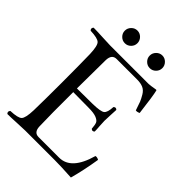

<svg xmlns="http://www.w3.org/2000/svg" viewBox="-232 -915 1030 1030"><g transform="rotate(45 283.5 -400.0)"><path d="M347.7 -723.1Q333.5 -737.3 333.5 -756.8Q333.5 -776.4 347.7 -790.8Q361.8 -805.2 381.3 -805.2Q400.9 -805.2 415 -790.8Q429.2 -776.4 429.2 -756.8Q429.2 -737.3 415 -723.1Q400.9 -709 381.3 -709Q361.8 -709 347.7 -723.1ZM158.7 -723.1Q144.5 -737.3 144.5 -756.8Q144.5 -776.4 158.7 -790.8Q172.9 -805.2 192.4 -805.2Q211.9 -805.2 226.1 -790.8Q240.2 -776.4 240.2 -756.8Q240.2 -737.3 226.1 -723.1Q211.9 -709 192.4 -709Q172.9 -709 158.7 -723.1ZM298.8 -356.9Q359.9 -357.9 374.5 -369.4Q389.2 -380.9 391.1 -423.8Q402.3 -435.1 413.1 -423.8Q413.1 -414.1 411.1 -385.5Q409.2 -356.9 409.2 -337.9Q409.2 -321.8 411.1 -298.8Q413.1 -275.9 413.1 -259.8Q401.9 -248.5 391.1 -259.8Q389.2 -286.6 384.5 -298.3Q379.9 -310.1 359.9 -318.6Q339.8 -327.1 298.8 -327.1L182.1 -328.1Q181.2 -153.3 184.1 -68.8Q186 -25.9 221.2 -25.9H377Q468.8 -25.9 508.8 -169.9Q520 -172.9 533.2 -165Q518.1 -70.8 497.1 4.9Q417 0 369.1 0H147Q131.8 0 85.4 2.4Q39.1 4.9 15.1 4.9Q3.9 -6.3 15.1 -18.1Q70.3 -20 84.7 -34.4Q99.1 -48.8 101.1 -108.9Q103 -190.9 103 -320.8Q103 -453.6 101.1 -536.1Q99.1 -596.2 84.5 -610.6Q69.8 -625 15.1 -627Q3.9 -638.2 15.1 -649.9Q40 -649.9 85 -647.5Q129.9 -645 145 -645H437Q446.8 -645 486.8 -651.9Q490.7 -651.9 491.2 -648.9Q499 -618.2 513.2 -501Q500 -494.1 488.8 -496.1Q477.5 -531.2 471.7 -545.7Q465.8 -560.1 453.4 -581.1Q440.9 -602.1 422.4 -610.1Q403.8 -618.2 377 -618.2H221.2Q186 -618.2 184.1 -574.2L182.1 -356Z"/></g></svg>

Font: Linux Libertine Display
Style: Regular
Weight: 400
Designer: Philipp H. Poll
Foundry: Philipp H. Poll
Version: Version 5.0.9